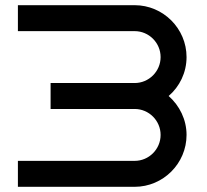

<svg xmlns="http://www.w3.org/2000/svg" viewBox="-20 -720 796 740"><path d="M699 -500C699 -610 609 -700 499 -700H49V-600H499C554 -600 599 -555 599 -500C599 -445 554 -400 499 -400H175V-300H499C554 -300 599 -255 599 -200C599 -145 554 -100 499 -100H49V0H499C609 0 699 -90 699 -200C699 -259 672 -313 630 -350C672 -386 699 -440 699 -500Z"/></svg>

Font: Bruno Ace SC
Style: Regular
Weight: 400
Designer: Astigmatic (AOETI)
Foundry: Astigmatic (AOETI)
Version: Version 1.000